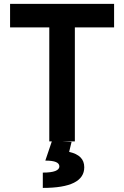

<svg xmlns="http://www.w3.org/2000/svg" viewBox="-20 -713 626 968"><path d="M228.5 0V-693.4H357.4V0ZM30.8 -574.7V-693.4H555.2V-574.7ZM195.8 234.4V157.2Q237.8 157.2 258.5 149.2Q279.3 141.1 279.3 126Q279.3 111.3 262 104Q244.6 96.7 208.5 96.7L242.2 -2.9L340.8 2.4L328.6 52.7Q367.2 61.5 386 80.6Q404.8 99.6 404.8 130.4Q404.8 182.1 352.8 208.3Q300.8 234.4 195.8 234.4Z"/></svg>

Font: Cascadia Mono
Style: Regular
Weight: 400
Monospace: yes
Designer: Aaron Bell
Foundry: Saja Typeworks
Version: Version 2404.023